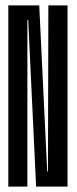

<svg xmlns="http://www.w3.org/2000/svg" viewBox="-20 -695 286 715"><path d="M11 0V-675H126.1L155.8 -56.4H158.6L160.1 -675H231.5V0H114.5L85 -620.5H82V0Z"/></svg>

Font: Anybody UltraCondensed Thin
Style: Regular
Weight: 100
Width: 1
Designer: Tyler Finck
Foundry: Etcetera Type Company
Version: Version 1.110